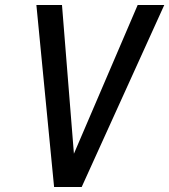

<svg xmlns="http://www.w3.org/2000/svg" viewBox="-20 -745 674 765"><path d="M125 -725H227L274.5 -132.5L528.5 -725H634.5L305.5 0H195.5Z"/></svg>

Font: JuliaMono MediumItalic
Style: Regular
Weight: 500
Italic angle: -9°
Monospace: yes
Designer: cormullion
Foundry: corm
Version: Version 0.049; ttfautohint (v1.8.4)